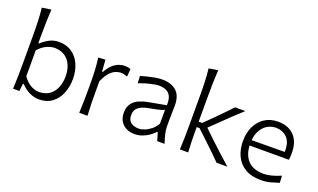

<svg xmlns="http://www.w3.org/2000/svg" viewBox="-77 -1180 2701 1629"><g transform="rotate(20 1273.0 -366.0)"><path d="M322 10.5Q280 10.5 237.8 -9.5Q195.5 -29.5 159 -68.5H152L144.5 0H87.5Q90.5 -55.5 91.5 -107Q92.5 -158.5 92.5 -219.5V-494Q92.5 -557 90 -615.5Q87.5 -674 81.5 -729.5L163.5 -742Q160 -681.5 158.5 -620.2Q157 -559 157 -494V-437H164.5Q192.5 -463.5 231.8 -485Q271 -506.5 320 -506.5Q388.5 -506.5 437 -473Q485.5 -439.5 511.2 -381.2Q537 -323 537 -249.5Q537 -180 513 -120.8Q489 -61.5 441.2 -25.5Q393.5 10.5 322 10.5ZM305.5 -49Q363.5 -50.5 400 -78.8Q436.5 -107 453.8 -152Q471 -197 471 -249Q471 -303.5 453 -347.8Q435 -392 397.8 -418.5Q360.5 -445 304 -446.5Q267.5 -446 228 -427.5Q188.5 -409 157 -371V-137Q219 -50 305.5 -49Z M685 0Q687.5 -55.5 688.5 -107Q689.5 -158.5 689.5 -219.5V-269.5Q689.5 -324 686.8 -381.2Q684 -438.5 676 -495.5L740 -499.5L747.5 -394H754.5Q779.5 -440 807.8 -464.2Q836 -488.5 863.2 -497.5Q890.5 -506.5 912 -506.5Q942 -506.5 967 -498L961 -427.5Q946.5 -433 930.8 -436.8Q915 -440.5 902.5 -440.5Q884.5 -440.5 859.5 -432Q834.5 -423.5 807 -395.8Q779.5 -368 754 -309.5V-217Q754 -158 755.2 -106.8Q756.5 -55.5 759.5 0Z M1189.5 10Q1121 10 1080.5 -28Q1040 -66 1040 -131.5Q1040 -184.5 1064.8 -215.8Q1089.5 -247 1126.5 -262.5Q1163.5 -278 1200 -284.5L1362 -314.5Q1364 -371 1347.2 -399.8Q1330.5 -428.5 1302 -438.5Q1273.5 -448.5 1240 -448.5Q1219 -448.5 1169.8 -437.5Q1120.5 -426.5 1065.5 -405L1062 -470Q1084.5 -476.5 1117.2 -485Q1150 -493.5 1185.2 -500Q1220.5 -506.5 1251 -506.5Q1332.5 -506.5 1379.5 -465.5Q1426.5 -424.5 1426.5 -334Q1426.5 -312 1425.2 -277.8Q1424 -243.5 1424 -211V-146.5Q1424 -114 1432.8 -78Q1441.5 -42 1455.5 0H1389L1367.5 -73H1360Q1330.5 -39 1282.8 -14.5Q1235 10 1189.5 10ZM1205.5 -46Q1227.5 -46 1256.8 -57.5Q1286 -69 1314 -91.5Q1342 -114 1360 -147.5L1360.5 -272.5Q1352 -268 1338 -263.2Q1324 -258.5 1296 -252.2Q1268 -246 1217.5 -236.5Q1170.5 -228 1138 -204.5Q1105.5 -181 1105.5 -134Q1105.5 -86 1134.2 -66Q1163 -46 1205.5 -46Z M1593.5 0Q1596.5 -55.5 1597.5 -107Q1598.5 -158.5 1598.5 -219.5V-494Q1598.5 -557 1596 -615.5Q1593.5 -674 1587.5 -729.5L1670 -742Q1666 -681.5 1664.5 -620.2Q1663 -559 1663 -494V-275.5H1694.5L1772.5 -352.5Q1808 -388 1843.2 -424Q1878.5 -460 1911.5 -495.5H2004.5Q1956 -452 1910.5 -408.8Q1865 -365.5 1821.5 -322.5L1749.5 -253L1832.5 -173Q1878.5 -130 1926 -86.5Q1973.5 -43 2022.5 0H1925Q1891 -34.5 1855 -69.5Q1819 -104.5 1782 -139L1688.5 -227H1663V-211Q1663 -153.5 1664 -103.8Q1665 -54 1668.5 0Z M2328 10Q2241 10 2184.2 -23.8Q2127.5 -57.5 2099.8 -116.5Q2072 -175.5 2072 -251Q2072 -325.5 2099.8 -383Q2127.5 -440.5 2178.2 -473.5Q2229 -506.5 2298.5 -506.5Q2390.5 -506.5 2443.8 -451.8Q2497 -397 2497 -295.5Q2497 -259.5 2493 -233.5H2138Q2142 -147.5 2189.8 -97.8Q2237.5 -48 2333 -48Q2364 -48 2404 -58.5Q2444 -69 2484 -87L2487.5 -23.5Q2458 -14 2416.8 -2Q2375.5 10 2328 10ZM2299.5 -452Q2229.5 -449.5 2187.5 -402.8Q2145.5 -356 2138.5 -282L2437 -284Q2437 -287 2437 -290Q2437 -293 2437 -296Q2437 -373.5 2399 -411.8Q2361 -450 2299.5 -452Z"/></g></svg>

Font: Commissioner Flair Light
Style: Regular
Weight: 300
Designer: Kostas Bartsokas
Foundry: Kostas Bartsokas
Version: Version 1.000; ttfautohint (v1.8.3)